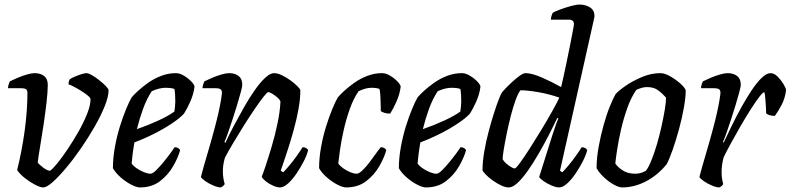

<svg xmlns="http://www.w3.org/2000/svg" viewBox="-20 -820 3459 840"><path d="M169 0Q156 0 133 -12Q110 -24 88 -41.5Q66 -59 55 -76Q76 -160 88 -248.5Q100 -337 100 -414Q100 -425 94 -429.5Q88 -434 71 -434H15Q15 -442 18 -451Q21 -460 23 -464Q37 -471 57 -479.5Q77 -488 97.5 -494Q118 -500 131 -500Q157 -500 173 -487.5Q189 -475 189 -449Q189 -418 183.5 -371Q178 -324 170.5 -273.5Q163 -223 155.5 -179Q148 -135 145 -109Q152 -99 170 -86Q188 -73 199 -73Q209 -79 229.5 -104Q250 -129 275 -166Q300 -203 323 -243.5Q346 -284 361 -321.5Q376 -359 376 -386Q376 -392 364 -402Q352 -412 335 -422.5Q318 -433 302.5 -441Q287 -449 280 -451Q280 -466 286 -474Q294 -479 308 -485Q322 -491 336.5 -495.5Q351 -500 358 -500Q367 -500 382.5 -491Q398 -482 415 -468.5Q432 -455 443.5 -443Q455 -431 455 -425Q455 -397 438 -355Q421 -313 393.5 -265Q366 -217 333.5 -170Q301 -123 268.5 -84.5Q236 -46 210 -23Q184 0 169 0Z M592 0Q578 0 554.5 -12Q531 -24 508.5 -43.5Q486 -63 474 -84Q474 -128 482.5 -175.5Q491 -223 504.5 -266.5Q518 -310 532 -343.5Q546 -377 556 -394Q565 -405 584 -422.5Q603 -440 628.5 -458Q654 -476 685 -488Q716 -500 750 -500Q766 -500 784.5 -489Q803 -478 816.5 -464Q830 -450 831 -441Q827 -408 812.5 -375.5Q798 -343 785 -323Q768 -304 733 -280.5Q698 -257 654.5 -235Q611 -213 568 -197Q563 -168 560 -143.5Q557 -119 556 -105Q562 -95 577 -84.5Q592 -74 609 -67Q626 -60 638 -60Q648 -60 664 -76Q680 -92 697.5 -113.5Q715 -135 728 -153Q741 -171 744 -176Q753 -176 759.5 -172Q766 -168 768 -163Q759 -130 737 -92Q715 -54 679.5 -27Q644 0 592 0ZM579 -255Q628 -272 672.5 -292.5Q717 -313 743 -332Q744 -340 745.5 -353Q747 -366 747 -375Q747 -410 743 -431Q733 -434 724 -435Q715 -436 705 -436Q677 -436 644 -421Q622 -388 606 -344Q590 -300 579 -255Z M946 0Q933 0 913 -8.5Q893 -17 877.5 -28Q862 -39 859 -46Q862 -59 871 -90.5Q880 -122 893 -166Q906 -210 919 -259Q928 -292 935.5 -325.5Q943 -359 947 -383.5Q951 -408 951 -414Q951 -425 945 -429.5Q939 -434 922 -434H866Q866 -442 869 -451Q872 -460 874 -464Q888 -471 908 -479.5Q928 -488 948.5 -494Q969 -500 982 -500Q1008 -500 1024 -487.5Q1040 -475 1040 -449Q1040 -442 1033.5 -417Q1027 -392 1017 -359.5Q1007 -327 996 -293.5Q985 -260 976 -234.5Q967 -209 962 -199L966 -195Q982 -230 1003.5 -270.5Q1025 -311 1048 -351.5Q1071 -392 1094.5 -425.5Q1118 -459 1140 -479.5Q1162 -500 1179 -500Q1194 -500 1213 -491Q1232 -482 1250 -469Q1268 -456 1280.5 -443.5Q1293 -431 1294 -425Q1294 -388 1286 -343.5Q1278 -299 1265.5 -253.5Q1253 -208 1240.5 -169.5Q1228 -131 1219 -105Q1210 -79 1208 -73L1219 -66Q1229 -76 1245.5 -95.5Q1262 -115 1278 -137.5Q1294 -160 1304 -176Q1313 -176 1319.5 -172Q1326 -168 1328 -163Q1323 -142 1309 -114.5Q1295 -87 1277 -60.5Q1259 -34 1240 -17Q1221 0 1205 0Q1192 0 1174 -8Q1156 -16 1142 -27.5Q1128 -39 1125 -47Q1130 -58 1142 -94Q1154 -130 1168.5 -178.5Q1183 -227 1194 -279.5Q1205 -332 1207 -376Q1203 -386 1192 -395Q1181 -404 1170 -410.5Q1159 -417 1153 -417Q1149 -417 1132.5 -396Q1116 -375 1093.5 -342Q1071 -309 1046.5 -270Q1022 -231 1000 -194Q978 -157 964 -130Q955 -100 955 -70Q955 -56 957 -42.5Q959 -29 963 -15Q962 -12 957.5 -7.5Q953 -3 946 0Z M1494 0Q1480 0 1456.5 -12Q1433 -24 1410.5 -43.5Q1388 -63 1376 -84Q1376 -128 1384.5 -175.5Q1393 -223 1406.5 -266.5Q1420 -310 1434 -343.5Q1448 -377 1458 -394Q1467 -405 1486 -422.5Q1505 -440 1530.5 -458Q1556 -476 1587 -488Q1618 -500 1652 -500Q1668 -500 1686.5 -489Q1705 -478 1718.5 -464Q1732 -450 1733 -441Q1729 -408 1714.5 -375.5Q1700 -343 1687 -323Q1672 -323 1661.5 -326.5Q1651 -330 1646 -334Q1646 -342 1645.5 -361.5Q1645 -381 1644 -401.5Q1643 -422 1640 -431Q1632 -434 1623.5 -435Q1615 -436 1607 -436Q1593 -436 1579.5 -432.5Q1566 -429 1549 -421Q1526 -388 1510 -342.5Q1494 -297 1483.5 -250Q1473 -203 1467.5 -164.5Q1462 -126 1460 -105Q1466 -95 1480.5 -84.5Q1495 -74 1511.5 -67Q1528 -60 1540 -60Q1550 -60 1565 -74Q1580 -88 1595.5 -108.5Q1611 -129 1624.5 -148Q1638 -167 1646 -176Q1655 -176 1661.5 -172Q1668 -168 1670 -163Q1661 -130 1639 -92Q1617 -54 1581.5 -27Q1546 0 1494 0Z M1843 0Q1829 0 1805.5 -12Q1782 -24 1759.5 -43.5Q1737 -63 1725 -84Q1725 -128 1733.5 -175.5Q1742 -223 1755.5 -266.5Q1769 -310 1783 -343.5Q1797 -377 1807 -394Q1816 -405 1835 -422.5Q1854 -440 1879.5 -458Q1905 -476 1936 -488Q1967 -500 2001 -500Q2017 -500 2035.5 -489Q2054 -478 2067.5 -464Q2081 -450 2082 -441Q2078 -408 2063.5 -375.5Q2049 -343 2036 -323Q2019 -304 1984 -280.5Q1949 -257 1905.5 -235Q1862 -213 1819 -197Q1814 -168 1811 -143.5Q1808 -119 1807 -105Q1813 -95 1828 -84.5Q1843 -74 1860 -67Q1877 -60 1889 -60Q1899 -60 1915 -76Q1931 -92 1948.5 -113.5Q1966 -135 1979 -153Q1992 -171 1995 -176Q2004 -176 2010.5 -172Q2017 -168 2019 -163Q2010 -130 1988 -92Q1966 -54 1930.5 -27Q1895 0 1843 0ZM1830 -255Q1879 -272 1923.5 -292.5Q1968 -313 1994 -332Q1995 -340 1996.5 -353Q1998 -366 1998 -375Q1998 -410 1994 -431Q1984 -434 1975 -435Q1966 -436 1956 -436Q1928 -436 1895 -421Q1873 -388 1857 -344Q1841 -300 1830 -255Z M2206 0Q2191 0 2172 -9Q2153 -18 2135 -31Q2117 -44 2105 -56.5Q2093 -69 2091 -75Q2091 -112 2098.5 -156Q2106 -200 2117.5 -243.5Q2129 -287 2141 -324.5Q2153 -362 2162.5 -386Q2172 -410 2175 -414Q2180 -421 2193.5 -435Q2207 -449 2223.5 -464Q2240 -479 2255 -489.5Q2270 -500 2279 -500Q2307 -500 2350.5 -481Q2394 -462 2435 -439Q2438 -451 2444.5 -480.5Q2451 -510 2459 -548Q2467 -586 2474 -622Q2481 -658 2486 -684Q2491 -710 2491 -714Q2491 -734 2469 -734H2390Q2390 -742 2393 -751Q2396 -760 2398 -764Q2410 -771 2432 -779Q2454 -787 2477.5 -793.5Q2501 -800 2516 -800Q2542 -800 2561.5 -787.5Q2581 -775 2581 -749Q2581 -746 2577.5 -731.5Q2574 -717 2568 -689L2430 -73L2440 -66Q2450 -76 2466.5 -95.5Q2483 -115 2499 -137.5Q2515 -160 2525 -176Q2534 -176 2540.5 -172Q2547 -168 2549 -163Q2544 -142 2530 -114.5Q2516 -87 2498 -60.5Q2480 -34 2461 -17Q2442 0 2426 0Q2413 0 2393 -8.5Q2373 -17 2357.5 -28Q2342 -39 2339 -46L2398 -233Q2406 -257 2412.5 -276Q2419 -295 2423 -301L2418 -304Q2402 -270 2381 -229Q2360 -188 2336.5 -147.5Q2313 -107 2289.5 -73.5Q2266 -40 2244.5 -20Q2223 0 2206 0ZM2232 -83Q2237 -83 2255 -107.5Q2273 -132 2298 -171Q2323 -210 2349 -253Q2375 -296 2396 -333.5Q2417 -371 2427 -393Q2381 -409 2334 -417Q2287 -425 2257 -425Q2247 -413 2236 -383Q2225 -353 2215 -314Q2205 -275 2197 -236Q2189 -197 2184 -166.5Q2179 -136 2179 -124Q2186 -110 2205 -96.5Q2224 -83 2232 -83Z M2702 0Q2688 0 2666 -12Q2644 -24 2623 -43.5Q2602 -63 2590 -84Q2590 -128 2599 -177.5Q2608 -227 2621 -273.5Q2634 -320 2648.5 -355.5Q2663 -391 2673 -408Q2686 -423 2717 -444.5Q2748 -466 2788.5 -483Q2829 -500 2869 -500Q2888 -500 2912.5 -486Q2937 -472 2956.5 -454.5Q2976 -437 2980 -425Q2980 -394 2972 -349Q2964 -304 2951 -256Q2938 -208 2923.5 -166.5Q2909 -125 2897 -102Q2857 -53 2806 -26.5Q2755 0 2702 0ZM2759 -60Q2772 -60 2782.5 -63Q2793 -66 2806 -73Q2817 -87 2829.5 -117.5Q2842 -148 2853.5 -187Q2865 -226 2874 -266.5Q2883 -307 2888.5 -340.5Q2894 -374 2894 -393Q2877 -412 2858.5 -425.5Q2840 -439 2811 -439Q2799 -439 2788.5 -436Q2778 -433 2764 -427Q2741 -394 2724.5 -347.5Q2708 -301 2697 -253Q2686 -205 2680 -165.5Q2674 -126 2672 -105Q2681 -90 2703.5 -75Q2726 -60 2759 -60Z M3127 0Q3114 0 3094 -8.5Q3074 -17 3058.5 -28Q3043 -39 3040 -46Q3043 -59 3052 -90.5Q3061 -122 3074 -166Q3087 -210 3100 -259Q3109 -292 3116.5 -325.5Q3124 -359 3128 -383.5Q3132 -408 3132 -414Q3132 -425 3126 -429.5Q3120 -434 3103 -434H3047Q3047 -442 3050 -451Q3053 -460 3055 -464Q3069 -471 3089 -479.5Q3109 -488 3129.5 -494Q3150 -500 3163 -500Q3189 -500 3205 -487.5Q3221 -475 3221 -449Q3221 -442 3214.5 -417Q3208 -392 3198 -359.5Q3188 -327 3177 -293.5Q3166 -260 3157 -234.5Q3148 -209 3143 -199L3146 -196Q3162 -230 3182 -271Q3202 -312 3224.5 -352.5Q3247 -393 3269.5 -426.5Q3292 -460 3313 -480Q3334 -500 3351 -500Q3367 -500 3382 -485Q3397 -470 3407.5 -452.5Q3418 -435 3419 -426Q3415 -391 3400 -362Q3385 -333 3370 -313Q3355 -313 3345.5 -316.5Q3336 -320 3332 -324Q3332 -332 3331 -349.5Q3330 -367 3328.5 -386.5Q3327 -406 3324 -417Q3317 -416 3301 -395Q3285 -374 3264 -341Q3243 -308 3221 -270Q3199 -232 3179 -195.5Q3159 -159 3146 -132Q3142 -118 3139.5 -101.5Q3137 -85 3137 -66Q3137 -39 3144 -15Q3143 -12 3138.5 -7.5Q3134 -3 3127 0Z"/></svg>

Font: Texturina 72pt 72pt Medium
Style: Italic
Weight: 500
Italic angle: -11°
Designer: Guillermo Torres Carreño
Foundry: Omnibus-Type
Version: Version 1.002; ttfautohint (v1.8.3)